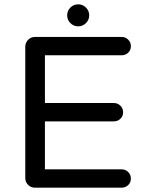

<svg xmlns="http://www.w3.org/2000/svg" viewBox="-20 -869 678 889"><path d="M142 0Q123 0 110 -13Q97 -26 97 -45V-652Q97 -671 110 -684.5Q123 -698 142 -698H543Q561 -698 573.5 -685.5Q586 -673 586 -655Q586 -637 573.5 -625Q561 -613 543 -613H188V-392H507Q525 -392 537.5 -379.5Q550 -367 550 -349Q550 -331 537.5 -319Q525 -307 507 -307H188V-85H543Q561 -85 573.5 -72.5Q586 -60 586 -42Q586 -24 573.5 -12Q561 0 543 0ZM342 -747Q321 -747 306 -762Q291 -777 291 -798Q291 -819 306 -834Q321 -849 342 -849Q363 -849 378 -834Q393 -819 393 -798Q393 -777 378 -762Q363 -747 342 -747Z"/></svg>

Font: Varela Round
Style: Regular
Weight: 400
Designer: Joe Prince, Avraham Cornfeld
Foundry: Joe Prince, Avraham Cornfeld
Version: Version 3.010; ttfautohint (v1.8.4.7-5d5b)